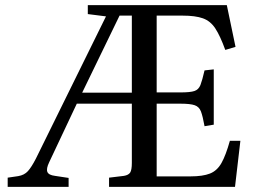

<svg xmlns="http://www.w3.org/2000/svg" viewBox="-20 -730 1011 750"><path d="M10 0V-36L51 -42Q75 -46 89 -61.5Q103 -77 120 -110L394 -666L323 -675V-710H866L900 -547L860 -535Q840 -590 821 -619Q802 -648 772.5 -658.5Q743 -669 693 -669H592V-369H685Q723 -369 739.5 -374.5Q756 -380 763 -398Q770 -416 779 -455L815 -459V-243L779 -237Q772 -276 765 -294.5Q758 -313 740.5 -319Q723 -325 685 -325H592V-41H724Q772 -41 800 -52Q828 -63 845 -93Q862 -123 878 -180H919L898 0H406V-36L464 -43Q482 -46 488.5 -56Q495 -66 495 -94V-325H280L172 -96Q160 -71 165 -58.5Q170 -46 195 -43L248 -35V0ZM301 -368H495V-669H447Z"/></svg>

Font: Literata 36pt
Style: Regular
Weight: 400
Designer: Latin by Veronika Burian and Jose Scaglione. Greek by Irene Vlachou. Cyrillic by Vera Evstafieva.
Foundry: TypeTogether
Version: Version 3.002